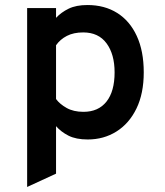

<svg xmlns="http://www.w3.org/2000/svg" viewBox="-20 -543 656 764"><path d="M88 201V-511H203V-472Q223.5 -494 253.2 -508.5Q283 -523 328 -523Q396 -523 446.2 -491.5Q496.5 -460 524.2 -400Q552 -340 552 -255Q552 -171 523 -111.2Q494 -51.5 443.5 -19.8Q393 12 329 12Q282.5 12 252.5 -3.2Q222.5 -18.5 203 -41V148ZM312 -98Q371.5 -98 403.8 -138.8Q436 -179.5 436 -255Q436 -327 404 -370.5Q372 -414 311 -414Q273 -414 246.2 -400.2Q219.5 -386.5 203 -363V-149Q217.5 -129 245 -113.5Q272.5 -98 312 -98Z"/></svg>

Font: Overpass Mono
Style: Bold
Weight: 700
Monospace: yes
Designer: Delve Withrington, Dave Bailey
Foundry: Delve Fonts LLC
Version: Version 4.000